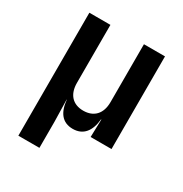

<svg xmlns="http://www.w3.org/2000/svg" viewBox="-170 -678 939 987"><g transform="rotate(30 300.0 -185.0)"><path d="M401 -206C401 -138 364 -98 301 -98C238 -98 202 -138 202 -206V-550H77V180H202V26L199 -105H200C207 -33 238 10 301 10C363 10 396 -33 403 -105H405L402 0H526V-550H401Z"/></g></svg>

Font: Tekne LDO
Style: Bold
Weight: 700
Monospace: yes
Designer: Alessio Laiso, Mario Rullo, Paolo Rosset
Foundry: Alessio Laiso
Version: Version 1.000;hotconv 1.0.109;makeotfexe 2.5.65596